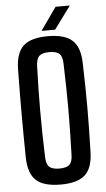

<svg xmlns="http://www.w3.org/2000/svg" viewBox="-63 -1005 583 1052"><g transform="rotate(-5 228.5 -478.5)"><path d="M228 8Q134.5 8 93 -30Q51.5 -68 49.5 -156Q48.5 -224 48 -284Q47.5 -344 47.5 -401.5Q47.5 -459 48 -518.5Q48.5 -578 49.5 -644.5Q51.5 -732 93 -770Q134.5 -808 228 -808Q320.5 -808 362 -770Q403.5 -732 405.5 -644.5Q407.5 -577.5 408.5 -518Q409.5 -458.5 409.5 -401Q409.5 -343.5 408.5 -283.8Q407.5 -224 405.5 -156Q403.5 -68 362 -30Q320.5 8 228 8ZM228 -80Q267.5 -80 283.8 -95.5Q300 -111 300.5 -150.5Q302.5 -219 303.8 -280.2Q305 -341.5 305 -400.2Q305 -459 303.8 -520.2Q302.5 -581.5 300.5 -650Q300 -689 283.8 -704.8Q267.5 -720.5 228 -720.5Q188.5 -720.5 172.2 -704.8Q156 -689 155 -650Q152.5 -582.5 151.5 -521.8Q150.5 -461 150.5 -402.2Q150.5 -343.5 151.5 -281.8Q152.5 -220 155 -150.5Q156 -111 172.2 -95.5Q188.5 -80 228 -80ZM196 -840 284 -965H362.5L270.5 -840Z"/></g></svg>

Font: Big Shoulders Medium
Style: Regular
Weight: 500
Designer: Patric King
Foundry: XO Type Co
Version: Version 2.002